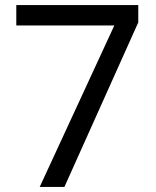

<svg xmlns="http://www.w3.org/2000/svg" viewBox="-20 -734 612 754"><path d="M136 0 429 -634H44V-714H523V-646L233 0Z"/></svg>

Font: Noto Sans Hanunoo
Style: Regular
Weight: 400
Designer: Monotype Design Team
Foundry: Monotype Imaging Inc.
Version: Version 2.003; ttfautohint (v1.8.4.7-5d5b)